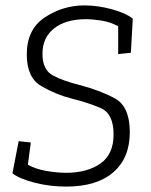

<svg xmlns="http://www.w3.org/2000/svg" viewBox="-20 -680 559 710"><path d="M460 -191Q460 -96 399 -43Q338 10 225 10Q165 10 109.5 -4Q54 -18 26 -39L49 -158L94 -153L83 -71Q111 -55 150.5 -48Q190 -41 225 -41Q302 -41 351 -75Q400 -109 400 -183Q400 -260 352 -280.5Q304 -301 247 -315Q187 -330 133 -361.5Q79 -393 79 -478Q79 -572 146 -616Q213 -660 292 -660Q341 -660 393 -646Q445 -632 471 -611L464 -485L417 -480V-583Q387 -599 354.5 -604Q322 -609 298 -609Q223 -609 180 -575Q137 -541 137 -481Q137 -421 176.5 -400.5Q216 -380 273 -366Q350 -346 405 -316Q460 -286 460 -191Z"/></svg>

Font: Zilla Slab Light
Style: Italic
Weight: 300
Italic angle: -6°
Designer: Typotheque.com
Foundry: Typotheque type foundry
Version: Version 1.1; 2017; ttfautohint (v1.6)